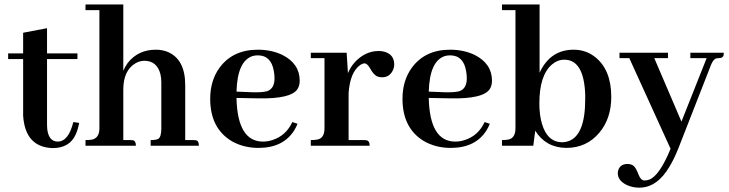

<svg xmlns="http://www.w3.org/2000/svg" viewBox="-20 -655 3275 863"><path d="M16.6 -389.6H84V-135.7Q92.8 5.9 215.8 10.7Q293 10.7 320.3 -50.8Q330.1 -72.3 335.9 -102.5L309.6 -106.4Q288.1 -19.5 240.2 -18.6Q199.2 -18.6 192.4 -74.2Q191.4 -84 191.4 -93.8V-389.6H328.1V-415H191.4V-528.3L84 -507.8V-415H16.6Z M566.4 -25.4H534.2V-252Q534.2 -338.9 589.8 -371.1Q609.4 -381.8 628.9 -381.8Q685.5 -381.8 701.2 -321.3Q705.1 -304.7 705.1 -284.2V-78.1Q705.1 -38.1 690.4 -30.3Q679.7 -25.4 657.2 -25.4V0H874Q874 -21.5 861.3 -24.4Q855.5 -25.4 849.6 -25.4H812.5V-272.5Q812.5 -388.7 733.4 -421.9Q709 -431.6 680.7 -431.6Q601.6 -431.6 554.7 -373Q542 -355.5 534.2 -336.9V-634.8H364.3V-609.4H426.8V-78.1Q426.8 -34.2 392.6 -27.3Q380.9 -25.4 364.3 -25.4V0H590.8Q590.8 -21.5 578.1 -24.4Q572.3 -25.4 566.4 -25.4Z M1138.7 -406.2Q1199.2 -406.2 1210.9 -335Q1213.9 -319.3 1213.9 -302.7Q1213.9 -256.8 1180.7 -245.1Q1159.2 -239.3 1118.2 -240.2L1043 -243.2Q1046.9 -381.8 1116.2 -403.3Q1127.9 -406.2 1138.7 -406.2ZM1317.4 -98.6 1293.9 -106.4Q1265.6 -44.9 1204.1 -25.4Q1183.6 -18.6 1162.1 -18.6Q1047.9 -18.6 1043 -212.9Q1043 -213.9 1043 -214.8L1141.6 -212.9Q1288.1 -210 1317.4 -254.9Q1327.1 -270.5 1327.1 -292Q1327.1 -369.1 1249 -408.2Q1200.2 -431.6 1138.7 -431.6Q1026.4 -431.6 966.8 -350.6Q924.8 -293 924.8 -210.9Q924.8 -77.1 1023.4 -19.5Q1076.2 9.8 1141.6 9.8Q1252.9 9.8 1302.7 -69.3Q1311.5 -84 1317.4 -98.6Z M1618.2 -25.4H1546.9V-237.3Q1553.7 -331.1 1599.6 -363.3Q1610.4 -370.1 1618.2 -370.1Q1630.9 -370.1 1643.6 -347.7Q1660.2 -316.4 1678.7 -310.5Q1687.5 -307.6 1697.3 -307.6Q1732.4 -307.6 1747.1 -341.8Q1752 -352.5 1752 -364.3Q1752 -411.1 1706.1 -422.9Q1694.3 -425.8 1682.6 -425.8Q1623 -425.8 1576.2 -377Q1555.7 -354.5 1543.9 -326.2L1538.1 -418H1377V-393.6H1438.5V-78.1Q1438.5 -36.1 1409.2 -28.3Q1396.5 -25.4 1377 -25.4V0H1641.6Q1641.6 -22.5 1627 -24.4Q1623 -25.4 1618.2 -25.4Z M2002.9 -406.2Q2063.5 -406.2 2075.2 -335Q2078.1 -319.3 2078.1 -302.7Q2078.1 -256.8 2044.9 -245.1Q2023.4 -239.3 1982.4 -240.2L1907.2 -243.2Q1911.1 -381.8 1980.5 -403.3Q1992.2 -406.2 2002.9 -406.2ZM2181.6 -98.6 2158.2 -106.4Q2129.9 -44.9 2068.4 -25.4Q2047.9 -18.6 2026.4 -18.6Q1912.1 -18.6 1907.2 -212.9Q1907.2 -213.9 1907.2 -214.8L2005.9 -212.9Q2152.3 -210 2181.6 -254.9Q2191.4 -270.5 2191.4 -292Q2191.4 -369.1 2113.3 -408.2Q2064.5 -431.6 2002.9 -431.6Q1890.6 -431.6 1831.1 -350.6Q1789.1 -293 1789.1 -210.9Q1789.1 -77.1 1887.7 -19.5Q1940.4 9.8 2005.9 9.8Q2117.2 9.8 2167 -69.3Q2175.8 -84 2181.6 -98.6Z M2525.4 9.8Q2617.2 9.8 2674.8 -59.6Q2727.5 -123 2727.5 -219.7Q2727.5 -340.8 2655.3 -398.4Q2613.3 -431.6 2558.6 -431.6Q2455.1 -431.6 2407.2 -332Q2406.2 -330.1 2405.3 -328.1V-634.8H2236.3V-609.4H2296.9V-79.1Q2296.9 -36.1 2267.6 -28.3Q2254.9 -25.4 2236.3 -25.4V0H2377L2385.7 -67.4Q2433.6 8.8 2525.4 9.8ZM2516.6 -386.7Q2604.5 -386.7 2610.4 -230.5Q2610.4 -219.7 2610.4 -209Q2610.4 -46.9 2535.2 -20.5Q2521.5 -15.6 2507.8 -15.6Q2440.4 -15.6 2416 -98.6Q2404.3 -137.7 2404.3 -190.4Q2404.3 -316.4 2460.9 -365.2Q2486.3 -386.7 2516.6 -386.7Z M2877 156.2Q2860.4 156.2 2850.6 130.9Q2837.9 97.7 2827.1 89.8Q2816.4 82 2800.8 82Q2767.6 82 2758.8 110.4Q2756.8 117.2 2756.8 123Q2756.8 157.2 2797.9 176.8Q2823.2 188.5 2853.5 188.5Q2933.6 188.5 2989.3 93.8Q3010.7 58.6 3030.3 8.8L3175.8 -363.3Q3186.5 -389.6 3200.2 -392.6Q3204.1 -393.6 3209 -393.6Q3229.5 -393.6 3232.4 -406.2Q3233.4 -411.1 3233.4 -418H3083V-393.6H3156.2L3043 -108.4L2920.9 -393.6H2982.4V-418H2764.6V-393.6H2808.6L2994.1 13.7Q2944.3 134.8 2898.4 152.3Q2887.7 156.2 2877 156.2Z"/></svg>

Font: Abhaya Libre
Style: Bold
Weight: 700
Designer: Pushpananda Ekanayake, Sol Matas, Pathum Egodawatta
Foundry: Mooniak
Version: Version 1.050 ; ttfautohint (v1.6)